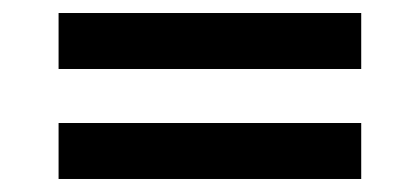

<svg xmlns="http://www.w3.org/2000/svg" viewBox="-20 -473 621 295"><path d="M70 -367H535V-453H70ZM70 -198H535V-284H70Z"/></svg>

Font: Fixel Display Medium
Style: Italic
Weight: 500
Italic angle: -10°
Designer: AlfaBravo + MacPaw
Foundry: Kyrylo Tkachov, Marchela Mozhyna, Serhii Makarenko, Maria Weinstein, Zakhar Kryvoshyya
Version: Version 1.210;Glyphs 3.2 (3217)